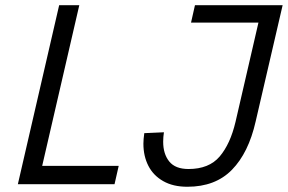

<svg xmlns="http://www.w3.org/2000/svg" viewBox="-20 -710 1109 740"><path d="M48.8 0 208 -689.9H285.6L142.6 -70.8H437.5L421.4 0ZM532.7 -156.2Q532.7 -172.9 536.1 -196.8L611.8 -200.2Q608.9 -182.1 608.9 -163.6Q608.9 -116.7 632.3 -87.6Q655.8 -58.6 706.5 -58.6Q785.6 -58.6 826.7 -106.9Q867.7 -155.3 887.7 -240.2L976.1 -623H716.3L731.4 -689.9H1069.3L965.3 -241.7Q938 -121.1 874 -55.7Q810.1 9.8 702.1 9.8Q647 9.8 608.9 -12Q570.8 -33.7 551.8 -71Q532.7 -108.4 532.7 -156.2Z"/></svg>

Font: Acari Sans
Style: Italic
Weight: 400
Italic angle: -13°
Designer: Alfredo Marco Pradil and Stefan Peev
Foundry: Hanken Design Co.
Version: Version 1.045;January 11, 2019;FontCreator 11.5.0.2425 64-bi